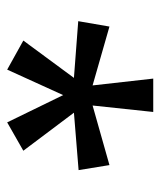

<svg xmlns="http://www.w3.org/2000/svg" viewBox="24 -824 447 535"><g transform="rotate(90 247.5 -556.5)"><path d="M292 -760 274 -591 440 -638 454 -552 294 -539 400 -398 321 -353 245 -509 174 -353 93 -398 197 -539 39 -551 54 -638 218 -591 199 -760Z"/></g></svg>

Font: Noto Sans SemiCondensed
Style: Regular
Weight: 400
Width: 4
Version: Version 2.013